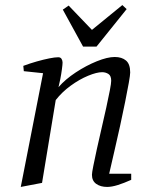

<svg xmlns="http://www.w3.org/2000/svg" viewBox="-20 -729 604 758"><path d="M62 9 150 -440 74 -448 72 -469Q99 -479 125.5 -486.5Q152 -494 174.5 -498.5Q197 -503 210 -503Q219 -503 223 -496.5Q227 -490 227 -482Q227 -475 224.5 -456Q222 -437 218 -416.5Q214 -396 211 -385Q238 -416 279 -443Q320 -470 362 -487Q404 -504 433 -504Q461 -504 477.5 -490Q494 -476 494 -443Q494 -433 488.5 -402Q483 -371 474 -326.5Q465 -282 454 -231.5Q443 -181 431.5 -132Q420 -83 411 -43H498V-19Q469 -6 445 1.5Q421 9 403 9Q377 9 360 -3Q343 -15 343 -39Q343 -47 348.5 -74.5Q354 -102 362.5 -141Q371 -180 381 -222.5Q391 -265 399.5 -304Q408 -343 413.5 -371.5Q419 -400 419 -410Q419 -430 408 -437Q397 -444 383 -444Q362 -444 328 -430Q294 -416 259.5 -391Q225 -366 200 -334L146 -7ZM308 -545 228 -691 251 -707 343 -611 463 -709 480 -693 361 -545Z"/></svg>

Font: Manuale Light
Style: Italic
Weight: 300
Italic angle: -11°
Version: Version 1.002